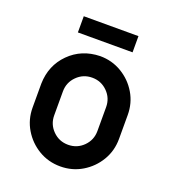

<svg xmlns="http://www.w3.org/2000/svg" viewBox="-115 -692 700 783"><g transform="rotate(20 234.5 -300.0)"><path d="M328.1 -286.1Q328.1 -325.2 300.8 -352.5Q273.4 -379.9 234.4 -379.9Q195.3 -379.9 168 -352.5Q140.6 -325.2 140.6 -286.1V-182.6Q140.6 -143.6 168 -116.2Q195.3 -88.9 234.4 -88.9Q273.4 -88.9 300.8 -116.2Q328.1 -143.6 328.1 -182.6ZM421.9 -286.1V-182.6Q421.9 -130.9 396.5 -88.4Q371.1 -45.9 328.6 -20.5Q286.1 4.9 234.4 4.9Q182.6 4.9 140.1 -20.5Q97.7 -45.9 72.3 -88.4Q46.9 -130.9 46.9 -182.6V-286.1Q48.8 -365.7 101.8 -418.7Q154.8 -471.7 234.4 -473.6Q286.1 -473.6 328.6 -448.2Q371.1 -422.9 396.5 -380.4Q421.9 -337.9 421.9 -286.1ZM353 -533.2H115.7V-603.5H353Z"/></g></svg>

Font: Lambda
Style: Regular
Weight: 400
Designer: GGBotNet
Version: 0.22